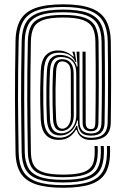

<svg xmlns="http://www.w3.org/2000/svg" viewBox="-20 -747 589 896"><path d="M274.5 129.2Q194.5 129.2 146 112.5Q97.5 95.8 75.5 59.5Q53.5 23.2 52.5 -35.2Q51.5 -101 50.8 -161.8Q50 -222.5 49.9 -283.8Q49.8 -345 50.4 -411.6Q51 -478.2 52.5 -556Q53.5 -617 75.5 -654.6Q97.5 -692.2 146 -709.5Q194.5 -726.8 274.5 -726.8Q354 -726.8 402.4 -709.4Q450.8 -692 473.1 -654.4Q495.5 -616.8 497 -555.5Q498 -495.2 498.2 -444.4Q498.5 -393.5 498.4 -348Q498.2 -302.5 497.9 -259.4Q497.5 -216.2 496.8 -171.5Q495.5 -133 473.4 -113.4Q451.2 -93.8 404.5 -93.8Q375.5 -93.8 359.5 -106.9Q343.5 -120 338 -141.5H334.5Q322.8 -120.8 302.9 -107.5Q283 -94.2 253.8 -94.2Q215 -94.2 194 -117.4Q173 -140.5 170.2 -187Q168.5 -224.2 167.9 -263.2Q167.2 -302.2 167.9 -341.4Q168.5 -380.5 170.2 -417Q172.8 -468 194.4 -489.8Q216 -511.5 250.2 -511.5Q271.2 -511.5 288.6 -504.2Q306 -497 321.2 -483.2H325.2L318.2 -503L318 -506H328L336.5 -458H332.2Q321.5 -480.5 302.8 -490.9Q284 -501.2 256 -501.2Q221.2 -501.2 204.1 -481.5Q187 -461.8 184.5 -416.2Q182.5 -375.5 182 -336Q181.5 -296.5 182.2 -259.4Q183 -222.2 184.5 -188Q187 -146 205.8 -125.2Q224.5 -104.5 259 -104.5Q285.8 -104.5 306.4 -120.1Q327 -135.8 336.2 -160H340.5Q342 -133.2 357.4 -118.6Q372.8 -104 404.5 -104Q444.2 -104 462.8 -121.1Q481.2 -138.2 482.2 -172Q483.2 -216.5 483.6 -259.5Q484 -302.5 484.1 -347.8Q484.2 -393 484 -443.9Q483.8 -494.8 482.8 -555Q481.5 -611.8 461.1 -646.9Q440.8 -682 395.6 -698.2Q350.5 -714.5 274.5 -714.5Q198.2 -714.5 153.1 -698.4Q108 -682.2 88 -647.2Q68 -612.2 67 -555.8Q65.2 -478.2 64.6 -411.6Q64 -345 64.1 -283.8Q64.2 -222.5 65.1 -161.9Q66 -101.2 67 -35.8Q68 18.5 88 52.1Q108 85.8 153.1 101.4Q198.2 117 274.5 117Q350.8 117 395.1 102Q439.5 87 458.9 54.5Q478.2 22 479.2 -31Q479.5 -38.5 479.5 -44.9Q479.5 -51.2 478.8 -65.8H493Q493.8 -51.5 493.8 -45Q493.8 -38.5 493.5 -31Q492.5 27.2 470.9 62.4Q449.2 97.5 401.5 113.4Q353.8 129.2 274.5 129.2ZM274.5 104.5Q202 104.5 160.1 90.1Q118.2 75.8 100.2 44.8Q82.2 13.8 81.2 -36Q80.2 -101.5 79.4 -162Q78.5 -222.5 78.4 -283.8Q78.2 -345 78.9 -411.5Q79.5 -478 81.2 -555.5Q82.2 -607.5 100.2 -639.8Q118.2 -672 160.1 -687.1Q202 -702.2 274.5 -702.2Q346.8 -702.2 388.6 -687Q430.5 -671.8 448.9 -639.2Q467.2 -606.8 468.5 -554.5Q469.2 -494.8 469.5 -444Q469.8 -393.2 469.8 -348.1Q469.8 -303 469.2 -260Q468.8 -217 468 -172.5Q467.2 -143.5 452.4 -128.8Q437.5 -114 404.5 -114Q370.8 -114 357.4 -130.9Q344 -147.8 344 -173.5V-184.5H340.5Q335.8 -165.5 325 -149.6Q314.2 -133.8 297.8 -124.2Q281.2 -114.8 259.8 -114.8Q231.5 -114.8 216.1 -133.2Q200.8 -151.8 198.8 -189.2Q197.2 -223 196.6 -259.9Q196 -296.8 196.5 -336Q197 -375.2 199 -415.5Q201 -456 216.6 -473.5Q232.2 -491 258.5 -491Q287 -491 309.1 -477.2Q331.2 -463.5 338.5 -436.2H342L337.2 -506H350.8L351.2 -177Q351.2 -124.2 404.5 -124.2Q430.8 -124.2 441.9 -136.5Q453 -148.8 453.5 -173Q454.5 -217.2 454.9 -260Q455.2 -302.8 455.4 -347.9Q455.5 -393 455.2 -443.6Q455 -494.2 454 -554Q453 -601.8 436.6 -631.8Q420.2 -661.8 381.5 -675.8Q342.8 -689.8 274.5 -689.8Q205.8 -689.8 167.1 -675.9Q128.5 -662 112.5 -632.4Q96.5 -602.8 95.5 -555.2Q94 -477.8 93.4 -411.2Q92.8 -344.8 92.9 -283.9Q93 -223 93.8 -162.4Q94.5 -101.8 95.5 -36.2Q96.5 8.5 112.5 36.9Q128.5 65.2 167.1 78.8Q205.8 92.2 274.5 92.2Q343.2 92.2 381.1 79.5Q419 66.8 434.4 39.5Q449.8 12.2 450.5 -31.2Q450.8 -38.5 450.8 -44.9Q450.8 -51.2 450 -65.8H464.2Q465 -51.2 465 -44.9Q465 -38.5 464.8 -31.2Q464 17 446.6 47Q429.2 77 388.1 90.8Q347 104.5 274.5 104.5ZM274.5 80Q209.5 80 174 67.6Q138.5 55.2 124.6 29.4Q110.8 3.5 110 -36.5Q109 -102 108.1 -162.5Q107.2 -223 107.1 -283.9Q107 -344.8 107.6 -411.1Q108.2 -477.5 110 -555Q110.8 -597.8 124.6 -624.9Q138.5 -652 174 -664.8Q209.5 -677.5 274.5 -677.5Q339.2 -677.5 374.6 -664.5Q410 -651.5 424.4 -624.2Q438.8 -597 439.8 -553.8Q440.5 -494 440.8 -443.5Q441 -393 441 -348.1Q441 -303.2 440.5 -260.5Q440 -217.8 439.2 -173.5Q438.8 -154.2 431.2 -144.4Q423.8 -134.5 404.5 -134.5Q384 -134.5 374.8 -144.9Q365.5 -155.2 365.5 -175.5L365 -506H379.5L380 -175.5Q380 -160.2 385.5 -152.5Q391 -144.8 404.5 -144.8Q417 -144.8 420.8 -152Q424.5 -159.2 425 -174Q425.8 -218.2 426.1 -260.9Q426.5 -303.5 426.6 -348.2Q426.8 -393 426.5 -443.4Q426.2 -493.8 425.2 -553.2Q424.8 -591.8 412.5 -616.5Q400.2 -641.2 368 -653.2Q335.8 -665.2 274.5 -665.2Q213.2 -665.2 181 -653.5Q148.8 -641.8 136.9 -617.2Q125 -592.8 124.2 -554.8Q122.8 -477.5 122.1 -411.1Q121.5 -344.8 121.6 -284Q121.8 -223.2 122.5 -162.8Q123.2 -102.2 124.2 -36.8Q124.8 -10.2 131 9.4Q137.2 29 153.5 42Q169.8 55 199 61.4Q228.2 67.8 274.5 67.8Q321 67.8 349.8 61.6Q378.5 55.5 394 43.2Q409.5 31 415.4 12.4Q421.2 -6.2 421.8 -31.5Q422 -38.8 422 -45.1Q422 -51.5 421.2 -65.8H435.5Q436.5 -51.5 436.5 -45.1Q436.5 -38.8 436 -31.2Q435.2 7.2 422.1 31.9Q409 56.5 374.4 68.2Q339.8 80 274.5 80ZM265.2 -124.8Q284 -124.8 300.2 -134.8Q316.5 -144.8 326.5 -164.9Q336.5 -185 336.2 -216L335.8 -404.2Q335.8 -443 316.9 -462Q298 -481 264.5 -481Q239.2 -481 227.1 -465.6Q215 -450.2 213.2 -414.5Q211.2 -374.2 210.8 -335.4Q210.2 -296.5 211 -260Q211.8 -223.5 213.2 -190.2Q215 -157.2 228 -141Q241 -124.8 265.2 -124.8ZM268.2 -136Q249.2 -136 239.1 -149.6Q229 -163.2 227.5 -191.5Q226 -224.5 225.4 -260.6Q224.8 -296.8 225.1 -335.2Q225.5 -373.8 227.5 -413.8Q228.8 -437.2 234.8 -449.5Q240.8 -461.8 249.6 -466.2Q258.5 -470.8 268 -470.8Q289.5 -470.8 301.6 -461.2Q313.8 -451.8 318.8 -436.5Q323.8 -421.2 323.8 -403.8L324.2 -212Q324.2 -186.5 316.5 -169.6Q308.8 -152.8 296 -144.4Q283.2 -136 268.2 -136ZM271 -146.2Q280 -146.2 289.1 -152.4Q298.2 -158.5 304.5 -171.9Q310.8 -185.2 310.8 -206.8L310.5 -405.8Q310.8 -436 298.8 -448.2Q286.8 -460.5 270 -460.5Q256.5 -460.5 249.9 -449.5Q243.2 -438.5 241.8 -413Q239.8 -373.5 239.2 -335.2Q238.8 -297 239.5 -261.1Q240.2 -225.2 241.8 -192.5Q243 -169 250.2 -157.6Q257.5 -146.2 271 -146.2Z"/></svg>

Font: Big Shoulders Inline Display Thin SemiBold
Style: Regular
Weight: 600
Version: Version 2.002